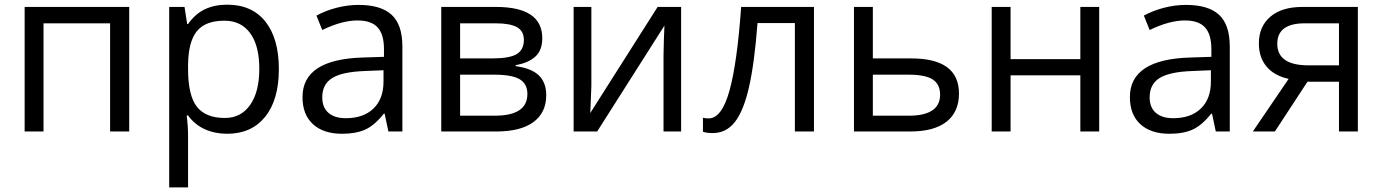

<svg xmlns="http://www.w3.org/2000/svg" viewBox="-20 -565 5940 825"><path d="M167 0H85.9V-535.2H535.2V0H453.1V-464.8H167Z M956.1 9.8Q903.8 9.8 860.6 -9.5Q817.4 -28.8 788.1 -68.8H782.2Q788.1 -22 788.1 20V240.2H707V-535.2H772.9L784.2 -461.9H788.1Q819.3 -505.9 860.8 -525.4Q902.3 -544.9 956.1 -544.9Q1062.5 -544.9 1120.4 -472.2Q1178.2 -399.4 1178.2 -268.1Q1178.2 -136.2 1119.4 -63.2Q1060.5 9.8 956.1 9.8ZM944.3 -476.1Q862.3 -476.1 825.7 -430.7Q789.1 -385.3 788.1 -286.1V-268.1Q788.1 -155.3 825.7 -106.7Q863.3 -58.1 946.3 -58.1Q1015.6 -58.1 1054.9 -114.3Q1094.2 -170.4 1094.2 -269Q1094.2 -369.1 1054.9 -422.6Q1015.6 -476.1 944.3 -476.1Z M1648.9 0 1632.8 -76.2H1628.9Q1588.9 -25.9 1549.1 -8.1Q1509.3 9.8 1449.7 9.8Q1370.1 9.8 1325 -31.2Q1279.8 -72.3 1279.8 -147.9Q1279.8 -310.1 1539.1 -317.9L1629.9 -320.8V-354Q1629.9 -417 1602.8 -447Q1575.7 -477.1 1516.1 -477.1Q1449.2 -477.1 1364.7 -436L1339.8 -498Q1379.4 -519.5 1426.5 -531.7Q1473.6 -543.9 1521 -543.9Q1616.7 -543.9 1662.8 -501.5Q1709 -459 1709 -365.2V0ZM1465.8 -57.1Q1541.5 -57.1 1584.7 -98.6Q1627.9 -140.1 1627.9 -214.8V-263.2L1546.9 -259.8Q1450.2 -256.3 1407.5 -229.7Q1364.7 -203.1 1364.7 -147Q1364.7 -103 1391.4 -80.1Q1418 -57.1 1465.8 -57.1Z M2310.1 -400.9Q2310.1 -348.6 2280 -321.5Q2250 -294.4 2195.8 -285.2V-280.8Q2264.2 -271.5 2295.7 -240.7Q2327.1 -210 2327.1 -155.8Q2327.1 -81.1 2272.2 -40.5Q2217.3 0 2111.8 0H1876V-535.2H2110.8Q2310.1 -535.2 2310.1 -400.9ZM2246.1 -161.1Q2246.1 -204.6 2213.1 -224.4Q2180.2 -244.1 2104 -244.1H1957V-67.9H2106Q2246.1 -67.9 2246.1 -161.1ZM2231 -393.1Q2231 -432.1 2200.9 -448.5Q2170.9 -464.8 2109.9 -464.8H1957V-314H2094.2Q2169.4 -314 2200.2 -332.5Q2231 -351.1 2231 -393.1Z M2521 -535.2V-195.8L2517.6 -106.9L2516.1 -79.1L2805.7 -535.2H2906.7V0H2831.1V-327.1L2832.5 -391.6L2835 -455.1L2545.9 0H2444.8V-535.2Z M3477.5 0H3395.5V-465.8H3234.9Q3221.7 -292 3198.2 -189.9Q3174.8 -87.9 3137.5 -40.5Q3100.1 6.8 3042.5 6.8Q3016.1 6.8 3000.5 1V-59.1Q3011.2 -56.2 3024.9 -56.2Q3081.1 -56.2 3114.3 -174.8Q3147.5 -293.5 3164.6 -535.2H3477.5Z M3730.5 -314H3895.5Q4100.6 -314 4100.6 -163.1Q4100.6 -84 4047.1 -42Q3993.7 0 3890.6 0H3649.4V-535.2H3730.5ZM3730.5 -244.1V-67.9H3886.7Q3951.2 -67.9 3985.4 -90.3Q4019.5 -112.8 4019.5 -158.2Q4019.5 -202.6 3988 -223.4Q3956.5 -244.1 3884.3 -244.1Z M4322.3 -535.2V-311H4622.1V-535.2H4703.1V0H4622.1V-241.2H4322.3V0H4241.2V-535.2Z M5204.1 0 5188 -76.2H5184.1Q5144 -25.9 5104.2 -8.1Q5064.5 9.8 5004.9 9.8Q4925.3 9.8 4880.1 -31.2Q4835 -72.3 4835 -147.9Q4835 -310.1 5094.2 -317.9L5185.1 -320.8V-354Q5185.1 -417 5158 -447Q5130.9 -477.1 5071.3 -477.1Q5004.4 -477.1 4919.9 -436L4895 -498Q4934.6 -519.5 4981.7 -531.7Q5028.8 -543.9 5076.2 -543.9Q5171.9 -543.9 5218 -501.5Q5264.2 -459 5264.2 -365.2V0ZM5021 -57.1Q5096.7 -57.1 5139.9 -98.6Q5183.1 -140.1 5183.1 -214.8V-263.2L5102.1 -259.8Q5005.4 -256.3 4962.6 -229.7Q4919.9 -203.1 4919.9 -147Q4919.9 -103 4946.5 -80.1Q4973.1 -57.1 5021 -57.1Z M5458 0H5363.3L5517.1 -226.1Q5455.1 -239.7 5422.1 -279.1Q5389.2 -318.4 5389.2 -377.9Q5389.2 -451.2 5438.5 -493.2Q5487.8 -535.2 5576.2 -535.2H5814.5V0H5733.4V-213.9H5598.1ZM5468.3 -377Q5468.3 -284.2 5603 -284.2H5733.4V-464.8H5586.4Q5468.3 -464.8 5468.3 -377Z"/></svg>

Font: WebKoruri
Style: Regular
Weight: 400
Foundry: lindwurm / mohemohe
Version: Version 1.00